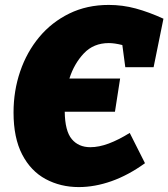

<svg xmlns="http://www.w3.org/2000/svg" viewBox="-20 -745 684 780"><path d="M300 15Q226 15 165.5 -17.5Q105 -50 70 -117.5Q35 -185 35 -288Q35 -376 62 -455Q89 -534 139.5 -594.5Q190 -655 261.5 -690Q333 -725 422 -725Q478 -725 531.5 -710.5Q585 -696 644 -669L604 -472H489L477 -562Q461 -566 447.5 -568Q434 -570 422 -570Q360 -570 320.5 -528Q281 -486 262 -426H468L447 -291H243Q244 -213 271.5 -180Q299 -147 347 -147Q382 -147 422 -162Q462 -177 507 -205L569 -82Q501 -33 433 -9Q365 15 300 15Z"/></svg>

Font: Bitter Black
Style: Italic
Weight: 900
Italic angle: -9°
Designer: Sol Matas, and Bitter project Authors
Foundry: Sol Matas
Version: Version 2.001